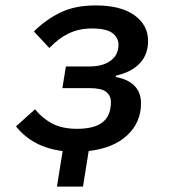

<svg xmlns="http://www.w3.org/2000/svg" viewBox="-20 -548 640 708"><path d="M211 9Q100 -5 39 -82L109 -145Q138 -110 174.5 -91.5Q211 -73 264 -73Q376 -73 387 -149Q388 -154 388.5 -159Q389 -164 389 -172Q389 -196 371 -209.5Q353 -223 311 -223H210L223 -303H311Q355 -303 382.5 -320.5Q410 -338 415 -366Q416 -371 416.5 -374.5Q417 -378 417 -382Q417 -409 394.5 -426Q372 -443 319 -443Q271 -443 233 -424.5Q195 -406 162 -371L105 -432Q148 -475 202 -501.5Q256 -528 333 -528Q425 -528 475.5 -492Q526 -456 526 -397Q526 -347 495.5 -314.5Q465 -282 407 -269V-264Q452 -256 476 -231.5Q500 -207 500 -167Q500 -97 449.5 -49.5Q399 -2 307 9L286 140H190Z"/></svg>

Font: IBM Plex Mono Medium
Style: Italic
Weight: 500
Italic angle: -9°
Monospace: yes
Designer: Mike Abbink, Paul van der Laan, Pieter van Rosmalen
Foundry: Bold Monday
Version: Version 2.3